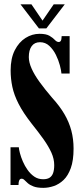

<svg xmlns="http://www.w3.org/2000/svg" viewBox="-20 -870 394 903"><path d="M184 13.5Q155 13.5 138 7Q121 0.5 111.2 -8Q101.5 -16.5 95.2 -23Q89 -29.5 81.5 -29.5Q67 -29.5 67 0H29.5V-177.5H68.5Q69 -167.5 73.8 -149.5Q78.5 -131.5 87.5 -110.5Q96.5 -89.5 110 -70.5Q123.5 -51.5 141.5 -39.2Q159.5 -27 183 -27Q202 -27 213.2 -34.2Q224.5 -41.5 229.8 -56.2Q235 -71 235 -93.5Q235 -122.5 221.8 -152Q208.5 -181.5 184.8 -215Q161 -248.5 128.5 -289Q89 -339.5 67.5 -381.5Q46 -423.5 38 -461.8Q30 -500 30 -538.5Q30 -595.5 49.5 -633.8Q69 -672 100 -691.5Q131 -711 166 -711Q197 -711 213 -701.5Q229 -692 238 -682.2Q247 -672.5 256 -672.5Q262.5 -672.5 266 -678Q269.5 -683.5 270 -700H307.5V-524H269Q268 -538.5 261.5 -563Q255 -587.5 242.8 -612.2Q230.5 -637 212 -654.2Q193.5 -671.5 168 -671.5Q142.5 -671.5 129 -653Q115.5 -634.5 115.5 -601.5Q115.5 -577 128.8 -547.2Q142 -517.5 166.8 -483.5Q191.5 -449.5 224.5 -411Q261 -371 283 -333.2Q305 -295.5 315.5 -255.8Q326 -216 326 -171Q326 -115.5 313 -79.5Q300 -43.5 279 -23.5Q258 -3.5 233 5Q208 13.5 184 13.5ZM163 -736.5 76.5 -849.5H128L180 -773L232.5 -849.5H284.5L198 -736.5Z"/></svg>

Font: Imbue Thin 10pt ExtraBold
Style: Regular
Weight: 800
Version: Version 1.102